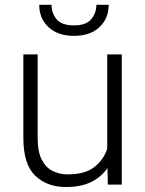

<svg xmlns="http://www.w3.org/2000/svg" viewBox="-20 -749 589 779"><path d="M417.5 0 416 -67.4Q391.6 -31.2 350.1 -10.7Q308.6 9.8 248 9.8Q170.4 9.8 122.6 -36.4Q74.7 -82.5 74.7 -190.4V-528.3H132.8V-189.5Q132.8 -133.3 149.4 -101.1Q166 -68.8 193.8 -55.2Q221.7 -41.5 254.9 -41.5Q324.7 -41.5 362.5 -71Q400.4 -100.6 415 -145.5V-528.3H474.1V0ZM371.1 -729.5H420.9Q420.9 -673.8 383.3 -638.7Q345.7 -603.5 280.3 -603.5Q214.8 -603.5 177 -638.7Q139.2 -673.8 139.2 -729.5H189Q189 -695.8 209.5 -670.9Q230 -646 280.3 -646Q329.1 -646 350.1 -671.1Q371.1 -696.3 371.1 -729.5Z"/></svg>

Font: Vazirmatn UI ExtraLight
Style: Regular
Weight: 200
Designer: Saber Rastikerdar
Foundry: Saber Rastikerdar
Version: Version 33.003